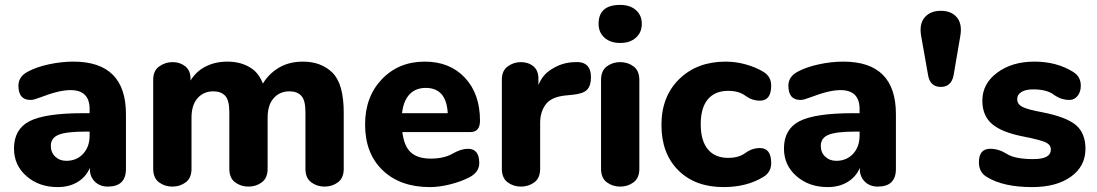

<svg xmlns="http://www.w3.org/2000/svg" viewBox="-20 -754 4468 782"><path d="M215 8Q139 8 88 -36.5Q37 -81 37 -149Q37 -228 100.5 -260.5Q164 -293 319 -293H361V-218H328Q250 -218 218.5 -205Q187 -192 187 -160Q187 -133 205 -116Q223 -99 250 -99Q292 -99 318.5 -127.5Q345 -156 345 -202V-310Q345 -387 267 -387Q244 -387 214.5 -380Q185 -373 143 -357Q130 -352 121 -349.5Q112 -347 104 -347Q55 -347 55 -405Q55 -442 93 -462Q128 -481 179 -492Q230 -503 279 -503Q493 -503 493 -289V-66Q493 6 419 6Q387 6 366.5 -14Q346 -34 346 -66V-101L354 -98Q345 -49 307.5 -20.5Q270 8 215 8Z M682 6Q651 6 627.5 -11.5Q604 -29 604 -67V-430Q604 -466 628.5 -483.5Q653 -501 683 -501Q713 -501 734.5 -484Q756 -467 756 -433V-395L743 -401Q765 -452 807.5 -477.5Q850 -503 906 -503Q967 -503 1008.5 -472.5Q1050 -442 1064 -366L1041 -394Q1061 -441 1106 -472Q1151 -503 1213 -503Q1289 -503 1334.5 -457.5Q1380 -412 1380 -295V-67Q1380 -29 1356.5 -11.5Q1333 6 1302 6Q1271 6 1247.5 -11.5Q1224 -29 1224 -67V-298Q1224 -346 1207 -364Q1190 -382 1159 -382Q1119 -382 1094.5 -354Q1070 -326 1070 -275V-67Q1070 -29 1046.5 -11.5Q1023 6 992 6Q961 6 937.5 -11.5Q914 -29 914 -67V-298Q914 -346 897 -364Q880 -382 849 -382Q809 -382 784.5 -354Q760 -326 760 -275V-67Q760 -29 736.5 -11.5Q713 6 682 6Z M1731 8Q1610 8 1538.5 -60.5Q1467 -129 1467 -247Q1467 -360 1535.5 -431.5Q1604 -503 1710 -503Q1812 -503 1873.5 -437.5Q1935 -372 1935 -262Q1935 -216 1895 -216H1605L1606 -293H1842L1804 -278Q1804 -396 1714 -396Q1667 -396 1641.5 -362Q1616 -328 1616 -263Q1616 -180 1643.5 -144Q1671 -108 1734 -108Q1788 -108 1823 -128Q1858 -148 1886 -148Q1932 -148 1932 -90Q1932 -54 1894 -33Q1860 -15 1815 -3.5Q1770 8 1731 8Z M2102 6Q2071 6 2047.5 -11.5Q2024 -29 2024 -67V-430Q2024 -466 2048 -483.5Q2072 -501 2101 -501Q2132 -501 2152.5 -484Q2173 -467 2173 -433V-361L2163 -372Q2175 -436 2217.5 -466Q2260 -496 2306 -500L2320 -501Q2387 -506 2387 -439Q2387 -405 2371 -388.5Q2355 -372 2312 -368L2282 -365Q2225 -359 2202.5 -328.5Q2180 -298 2180 -254V-67Q2180 -29 2156.5 -11.5Q2133 6 2102 6Z M2506 6Q2475 6 2451.5 -11.5Q2428 -29 2428 -67V-428Q2428 -466 2451.5 -483.5Q2475 -501 2506 -501Q2537 -501 2560.5 -483.5Q2584 -466 2584 -428V-67Q2584 -29 2560.5 -11.5Q2537 6 2506 6ZM2506 -579Q2466 -579 2442 -600.5Q2418 -622 2418 -657Q2418 -734 2506 -734Q2546 -734 2570 -713Q2594 -692 2594 -657Q2594 -622 2570 -600.5Q2546 -579 2506 -579Z M2927 8Q2811 8 2742.5 -60.5Q2674 -129 2674 -245Q2674 -361 2746.5 -432Q2819 -503 2936 -503Q2977 -503 3018 -491.5Q3059 -480 3090 -461Q3121 -442 3121 -405Q3121 -344 3075 -344Q3043 -344 3016 -364Q2989 -384 2946 -384Q2892 -384 2863 -349.5Q2834 -315 2834 -248Q2834 -181 2863 -146Q2892 -111 2946 -111Q2989 -111 3016 -131Q3043 -151 3075 -151Q3121 -151 3121 -90Q3121 -53 3090 -34Q3022 8 2927 8Z M3351 8Q3275 8 3224 -36.5Q3173 -81 3173 -149Q3173 -228 3236.5 -260.5Q3300 -293 3455 -293H3497V-218H3464Q3386 -218 3354.5 -205Q3323 -192 3323 -160Q3323 -133 3341 -116Q3359 -99 3386 -99Q3428 -99 3454.5 -127.5Q3481 -156 3481 -202V-310Q3481 -387 3403 -387Q3380 -387 3350.5 -380Q3321 -373 3279 -357Q3266 -352 3257 -349.5Q3248 -347 3240 -347Q3191 -347 3191 -405Q3191 -442 3229 -462Q3264 -481 3315 -492Q3366 -503 3415 -503Q3629 -503 3629 -289V-66Q3629 6 3555 6Q3523 6 3502.5 -14Q3482 -34 3482 -66V-101L3490 -98Q3481 -49 3443.5 -20.5Q3406 8 3351 8Z M3812 -400Q3768 -400 3760 -448L3732 -606Q3723 -656 3746 -683Q3769 -710 3812 -710Q3855 -710 3877.5 -683Q3900 -656 3891 -606L3864 -448Q3855 -400 3812 -400Z M4184 8Q4065 8 3998 -34Q3967 -53 3967 -93Q3967 -148 4013 -148Q4048 -148 4081 -127Q4114 -106 4189 -106Q4260 -106 4260 -145Q4260 -164 4239.5 -174Q4219 -184 4148 -198Q4060 -215 4020.5 -249Q3981 -283 3981 -344Q3981 -413 4041.5 -458Q4102 -503 4193 -503Q4284 -503 4351 -461Q4382 -442 4382 -405Q4382 -380 4369 -363.5Q4356 -347 4336 -347Q4301 -347 4272 -368.5Q4243 -390 4187 -390Q4158 -390 4140.5 -379.5Q4123 -369 4123 -350Q4123 -330 4143.5 -319Q4164 -308 4224 -297Q4322 -278 4361.5 -245Q4401 -212 4401 -148Q4401 -77 4342 -34.5Q4283 8 4184 8Z"/></svg>

Font: Nunito VF Beta Light
Style: Regular
Weight: 300
Designer: Vernon Adams
Foundry: newtypography
Version: Version 3.001